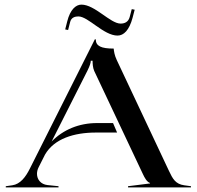

<svg xmlns="http://www.w3.org/2000/svg" viewBox="-20 -810 850 830"><path d="M261.8 -682.8 274.4 -680.3 283.5 -715.8C288.6 -734.8 304.6 -739 318.9 -739C361.5 -739 428 -656.2 488.2 -656.2C514.8 -656.2 538.8 -679.3 553.2 -733.4L562.2 -768L549.6 -770.5L540.5 -736C534.3 -713.2 516.5 -708 501.3 -708C456.8 -708 390.3 -790 332 -790C307.3 -790 283.3 -767.8 270.8 -718.2ZM5 0H233V-5L185 -10C156.5 -13.2 139.9 -34 139.9 -58.7C139.9 -67.8 142.2 -77.5 147 -87L174.6 -141.7C214.2 -210.4 300.3 -237 394 -237H486.2L468.7 -278H399C322.2 -278 253.6 -249.8 203.2 -198.3L358.5 -505.5C368.9 -526.7 372.5 -539.5 372.5 -547.5H380.2C380.2 -534.5 381.3 -517.1 387.2 -503.5L597.5 -58C605.6 -40.8 614.5 -24 628.5 -19V-17L533.5 -5V0H805.5V-5L776.5 -9C738.9 -14.2 726.7 -36.6 710.5 -71L484.5 -551C474.8 -571.5 472.5 -589 471.5 -600C417.3 -600 394 -610.8 394 -640H390L109 -81C90.8 -44.7 67.9 -14 33 -9L5 -5Z"/></svg>

Font: Prida01
Style: Bold
Weight: 700
Designer: gluk
Foundry: gluk
Version: Version 00.072